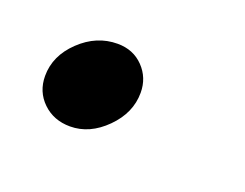

<svg xmlns="http://www.w3.org/2000/svg" viewBox="-39 -169 308 241"><g transform="rotate(20 115.0 -49.0)"><path d="M15 -39Q15 -66 37 -87Q59 -108 87 -108Q108 -108 121.5 -94Q135 -80 135 -60Q135 -33 113.5 -11.5Q92 10 66 10Q44 10 29.5 -4Q15 -18 15 -39Z"/></g></svg>

Font: Open Sauce Two
Style: Italic
Weight: 400
Italic angle: -10°
Designer: Alfredo Marco Pradil
Foundry: Creative Sauce Fz LLC
Version: Version 1.477